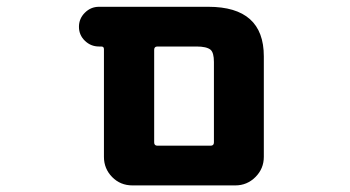

<svg xmlns="http://www.w3.org/2000/svg" viewBox="-20 -569 1040 571"><path d="M374 -17.6Q337.9 -17.6 313.5 -42.5Q289.1 -67.4 289.1 -102.5V-422.9Q289.1 -430.7 281.2 -430.7H274.4Q250 -430.7 232.4 -447.8Q214.8 -464.8 214.8 -489.3Q214.8 -513.7 232.4 -531.2Q250 -548.8 274.4 -548.8H599.6Q764.6 -548.8 764.6 -401.4V-102.5Q764.6 -67.4 739.7 -42.5Q714.8 -17.6 679.7 -17.6ZM606.4 -135.7Q616.2 -135.7 616.2 -145.5V-384.8Q616.2 -412.1 606.4 -420.9Q594.7 -430.7 564.5 -430.7H448.2Q438.5 -430.7 438.5 -420.9V-145.5Q438.5 -135.7 448.2 -135.7Z"/></svg>

Font: Rounded-X Mgen+ 2m bold
Style: Bold
Weight: 700
Designer: [Source Han Sans]
Ryoko NISHIZUKA  (kana & ideographs); Paul D. Hunt (Latin, Greek & Cyrillic); Wenlong ZHANG  (bopomofo
Version: Version 1.059.20150602